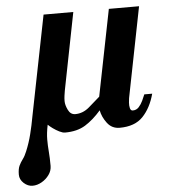

<svg xmlns="http://www.w3.org/2000/svg" viewBox="-79 -535 714 804"><g transform="rotate(-5 277.5 -133.0)"><path d="M558.1 -118.2Q542.5 -59.6 508.3 -23.7Q474.1 12.2 410.2 12.2Q377.4 12.2 357.9 -13.7Q338.4 -39.6 333 -67.9Q300.8 -30.8 266.4 -9.3Q231.9 12.2 180.2 12.2Q170.9 12.2 157 5.4Q143.1 -1.5 130.4 -10.7Q117.7 -20 110.8 -26.9Q103.5 8.3 103.5 34.4Q103.5 60.5 105.7 86.2Q107.9 111.8 107.9 146Q107.9 166 95.5 183.3Q83 200.7 64.2 211.4Q45.4 222.2 25.9 222.2Q5.9 222.2 -11 206.8Q-27.8 191.4 -27.8 170.9Q-27.8 147.5 -21.5 133.8Q-15.1 120.1 -5.9 107.9Q3.4 95.7 11.2 76.2Q25.4 42 34.4 5.9Q43.5 -30.3 49.8 -65.9L133.8 -487.8H258.8L194.8 -163.1Q192.9 -152.3 191.4 -141.4Q189.9 -130.4 189.9 -119.1Q189.9 -102.5 200 -81.8Q210 -61 230 -61Q261.7 -61 288.1 -83.3Q314.5 -105.5 335.9 -125L408.2 -487.8H535.2L460 -107.9Q459 -102.1 458 -89.4Q457 -76.7 459.7 -65.9Q462.4 -55.2 471.2 -55.2Q486.3 -55.2 496.6 -66.4Q506.8 -77.6 513.7 -92.5Q520.5 -107.4 524.9 -118.2Z"/></g></svg>

Font: Charis
Style: Bold Italic
Weight: 700
Italic angle: -11°
Designer: Walt Agee, Miriam Martin, Annie Olsen, Victor Gaultney, Lorna Priest, Alan Ward, Bob Hallissy, Martin Hosken, Sharon Cor
Foundry: SIL Global
Version: Version 7.000